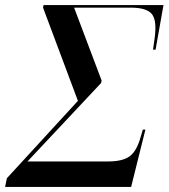

<svg xmlns="http://www.w3.org/2000/svg" viewBox="-77 -734 662 754"><path d="M-57 0 -50 -34 229 -338 92 -704 94 -714H565L534 -539H524L530 -582Q540 -652 520 -678Q500 -704 436 -704H214L322 -418L320 -408L31 -100H348Q405 -100 432.5 -120.5Q460 -141 475 -195L484 -225H494L438 0Z"/></svg>

Font: Noto Serif Display SemiCondensed Medium
Style: Italic
Weight: 500
Width: 4
Italic angle: -12°
Designer: Monotype Design Team
Foundry: Monotype Imaging Inc.
Version: Version 2.009